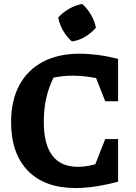

<svg xmlns="http://www.w3.org/2000/svg" viewBox="-20 -938 686 969"><path d="M362 11Q206 11 121 -76Q36 -163 36 -322Q36 -431 77.5 -508Q119 -585 196.5 -626Q274 -667 382 -667Q425 -667 474.5 -660.5Q524 -654 576 -641V-427H511L465 -544Q403 -556 345 -556Q297 -556 250 -546Q225 -495 213 -440.5Q201 -386 201 -323Q201 -96 374 -96Q412 -96 461 -109L511 -236H576V-21Q455 11 362 11ZM395 -918Q421 -895 439.5 -863Q458 -831 464 -798Q442 -772 409.5 -752.5Q377 -733 343 -729Q318 -750 299 -782.5Q280 -815 274 -850Q297 -875 328.5 -893.5Q360 -912 395 -918Z"/></svg>

Font: Piazzolla SC
Style: Bold
Weight: 700
Designer: Juan Pablo del Peral
Foundry: Huerta Tipografica
Version: Version 1.330